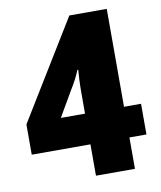

<svg xmlns="http://www.w3.org/2000/svg" viewBox="-81 -779 706 844"><g transform="rotate(-10 272.0 -357.0)"><path d="M529 -140V-277H453V-714H286L17 -275V-140H279V0H453V-140ZM279 -277H171L235 -387C256 -421 269 -446 279 -472H283C281 -442 279 -415 279 -374Z"/></g></svg>

Font: Noto Sans Sinhala SemiCondensed Black
Style: Regular
Weight: 900
Width: 4
Designer: Jelle Bosma - Monotype Design Team
Foundry: Monotype Imaging Inc.
Version: Version 2.006